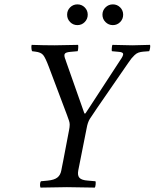

<svg xmlns="http://www.w3.org/2000/svg" viewBox="-20 -851 703 873"><path d="M335.9 -76.2Q331.5 -53.2 341.3 -42.5Q351.1 -31.7 379.9 -29.8Q385.3 -29.3 397 -28.3Q408.7 -27.3 414.1 -26.9Q416 -22.9 414.8 -12Q413.6 -1 411.1 2Q323.2 0 284.2 0Q253.9 0 164.1 2Q161.1 -4.9 162.1 -14.4Q163.1 -23.9 166 -26.9Q170.9 -27.3 181.4 -28.3Q191.9 -29.3 196.8 -29.8Q226.6 -32.7 240.7 -43.7Q254.9 -54.7 258.8 -76.2Q260.3 -83.5 262.9 -97.4Q265.6 -111.3 267.1 -118.2L293.9 -258.8Q296.9 -273.4 296.9 -284.2Q296.9 -293 293.9 -301.8Q292.5 -306.2 289.1 -315.4Q285.6 -324.7 284.2 -329.1L202.1 -546.9Q186.5 -588.4 176.3 -600.8Q166 -613.3 141.1 -616.2Q138.7 -616.7 133.5 -617.2Q128.4 -617.7 126 -618.2Q123.5 -622.1 122.8 -632.6Q122.1 -643.1 124 -647Q179.7 -645 228 -645Q262.7 -645 335 -647Q336.4 -644 335.7 -632.8Q335 -621.6 333 -618.2Q327.1 -617.7 316.4 -616.7Q305.7 -615.7 299.8 -615.2Q276.9 -613.3 273.7 -604.7Q270.5 -596.2 278.8 -577.1V-576.2L363.8 -335H368.2Q372.1 -340.8 380.1 -352.8Q388.2 -364.7 392.1 -371.1L525.9 -576.2Q541 -597.7 540 -605.7Q539.1 -613.8 521 -615.2Q515.1 -615.7 504.9 -616.7Q494.6 -617.7 488.8 -618.2Q487.3 -621.1 488.3 -632.6Q489.3 -644 491.2 -647Q567.4 -645 582 -645Q604.5 -645 662.1 -647Q664.1 -643.6 662.4 -632.8Q660.6 -622.1 658.2 -618.2Q653.8 -617.7 645 -617.2Q636.2 -616.7 631.8 -616.2Q619.1 -615.2 609.6 -611.8Q600.1 -608.4 591.6 -600.1Q583 -591.8 578.1 -585.7Q573.2 -579.6 563 -564.9L420.9 -358.9Q398.9 -325.7 388.2 -310.1Q378.4 -293.9 374 -268.1ZM459.7 -750.7Q445.8 -764.6 445.8 -784.2Q445.8 -803.7 459.7 -817.4Q473.6 -831.1 493.2 -831.1Q512.7 -831.1 526.4 -817.4Q540 -803.7 540 -784.2Q540 -764.6 526.4 -750.7Q512.7 -736.8 493.2 -736.8Q473.6 -736.8 459.7 -750.7ZM298.8 -750.7Q285.2 -764.6 285.2 -784.2Q285.2 -803.7 298.8 -817.4Q312.5 -831.1 332 -831.1Q351.6 -831.1 365.2 -817.4Q378.9 -803.7 378.9 -784.2Q378.9 -764.6 365.2 -750.7Q351.6 -736.8 332 -736.8Q312.5 -736.8 298.8 -750.7Z"/></svg>

Font: Common Serif
Style: Italic
Weight: 400
Italic angle: -12°
Designer: Philipp H. Poll, Khaled Hosny
Foundry: Stefan Peev, Context Ltd.
Version: Version 1.026